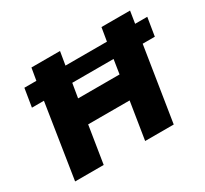

<svg xmlns="http://www.w3.org/2000/svg" viewBox="-142 -914 1200 1123"><g transform="rotate(-30 458.0 -352.5)"><path d="M69 0 147 -500H66L86 -623H167L181 -705H374L359 -615H639L654 -705H847L834 -623H916L896 -500H814L735 0H542L582 -251H302L262 0ZM327 -412H607L622 -508H343Z"/></g></svg>

Font: Nunito Sans 6pt Black
Style: Italic
Weight: 900
Italic angle: -9°
Version: Version 3.101;gftools[0.9.27]